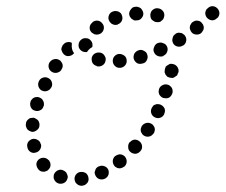

<svg xmlns="http://www.w3.org/2000/svg" viewBox="-20 -583 732 623"><path d="M256 17Q260 14 263 11Q266 7 267 3Q268 -1 267 -6Q266 -15 259 -21Q251 -26 242 -25H241Q232 -24 226 -16Q221 -9 222 0Q223 5 225 9Q227 12 231 15Q234 18 239 19Q243 20 247 20L248 19Q252 19 256 17ZM187 11Q195 7 198 -1Q200 -6 200 -10Q199 -15 197 -19Q196 -23 192 -26Q189 -29 185 -30L184 -31Q175 -34 167 -30Q159 -26 155 -17Q154 -13 154 -8Q154 -4 156 0Q158 4 161 7Q164 10 169 12Q178 15 187 11ZM327 -8Q330 -11 332 -16Q333 -20 333 -24Q333 -29 331 -33Q327 -41 318 -44Q309 -47 301 -43H300Q296 -41 293 -38Q290 -35 289 -30Q287 -26 287 -22Q288 -17 290 -13Q294 -5 302 -2Q311 1 320 -3Q324 -5 327 -8ZM128 -27Q124 -25 119 -26Q115 -26 111 -28Q107 -30 104 -34Q98 -42 98 -51Q99 -60 106 -66Q114 -72 123 -71Q132 -70 138 -63H139Q141 -59 143 -55Q144 -51 144 -46Q143 -44 143 -41Q142 -39 140 -36Q140 -35 139 -34Q138 -33 137 -33Q137 -32 136 -31Q132 -28 128 -27ZM391 -57Q392 -66 386 -74Q384 -77 380 -79Q376 -82 371 -82Q367 -83 363 -81Q358 -80 355 -77H354Q347 -71 346 -62Q345 -53 351 -45Q353 -42 357 -40Q361 -37 366 -37Q370 -36 374 -38Q379 -39 382 -42H383Q390 -48 391 -57ZM441 -109Q440 -118 433 -124Q426 -130 417 -130Q408 -129 402 -122H401Q395 -115 396 -105Q396 -96 403 -90Q410 -84 420 -84Q429 -85 435 -92Q442 -99 441 -109ZM79 -90Q87 -85 96 -88Q105 -90 110 -98Q115 -106 113 -115L112 -116Q110 -125 102 -129Q94 -134 85 -132Q81 -131 77 -128Q74 -126 71 -122Q69 -118 68 -113Q68 -109 69 -105V-104Q71 -95 79 -90ZM482 -159Q483 -163 482 -167Q481 -172 478 -175Q476 -179 472 -181Q464 -186 455 -184Q446 -182 441 -175L440 -174Q438 -170 437 -166Q436 -161 437 -157Q438 -153 441 -149Q443 -145 447 -143Q455 -138 464 -140Q473 -142 478 -150H479Q481 -154 482 -159ZM65 -171Q66 -167 69 -163Q72 -160 76 -158Q80 -156 84 -155Q93 -155 100 -161Q108 -167 108 -176V-177Q109 -181 107 -185Q106 -190 103 -193Q100 -196 96 -198Q92 -201 88 -201Q84 -201 79 -200Q75 -199 72 -196Q68 -193 66 -189Q64 -185 64 -180Q63 -175 65 -171ZM514 -231Q510 -239 502 -243Q498 -245 493 -245Q489 -246 485 -244Q481 -243 477 -240Q474 -236 472 -232Q468 -223 471 -215Q474 -206 483 -202Q491 -198 500 -201Q509 -204 513 -213V-214Q517 -222 514 -231ZM78 -243Q78 -239 80 -235Q82 -231 85 -228Q89 -225 93 -224Q102 -221 110 -225Q119 -229 121 -238L122 -239Q124 -248 120 -256Q116 -264 107 -267Q103 -269 98 -268Q94 -268 90 -266Q86 -264 83 -260Q80 -257 79 -253V-252Q77 -248 78 -243ZM540 -289Q540 -293 538 -297Q536 -301 532 -304Q529 -307 525 -308Q516 -311 508 -307Q499 -303 496 -294V-293Q493 -285 497 -276Q502 -268 510 -265Q515 -264 519 -264Q524 -264 528 -266Q532 -268 535 -272Q537 -275 539 -279V-280Q541 -284 540 -289ZM105 -302Q108 -293 116 -289Q125 -285 133 -288Q142 -291 146 -299L147 -300Q151 -308 148 -317Q145 -326 136 -330Q128 -334 119 -331Q110 -328 106 -319Q102 -310 105 -302ZM556 -365Q551 -373 542 -375Q538 -376 533 -376Q529 -375 525 -372Q521 -370 518 -367Q516 -363 515 -359V-358Q514 -353 514 -349Q515 -345 517 -341Q520 -337 523 -334Q527 -332 531 -331Q536 -330 540 -330Q545 -331 548 -334Q552 -336 555 -339Q557 -343 558 -347L559 -348Q561 -357 556 -365ZM141 -381Q136 -373 138 -364Q140 -355 148 -350Q156 -345 165 -347Q174 -349 179 -356V-357Q182 -361 183 -365Q184 -369 183 -374Q182 -378 179 -382Q177 -386 173 -388Q165 -393 156 -391Q147 -389 142 -382ZM386 -371Q392 -378 391 -387Q391 -396 384 -402Q376 -408 367 -408H366Q357 -407 351 -400Q345 -393 346 -383Q347 -374 354 -368Q361 -362 370 -363H371Q380 -364 386 -371ZM311 -370Q320 -375 322 -384Q325 -393 320 -401Q316 -409 307 -412H306Q297 -414 289 -410Q281 -406 278 -397Q276 -388 280 -379Q285 -371 294 -369V-368Q303 -366 311 -370ZM456 -387Q461 -396 458 -405Q456 -414 447 -418Q439 -423 430 -420Q421 -417 416 -409Q412 -401 414 -392Q417 -383 425 -378Q433 -374 442 -377H443Q452 -379 456 -387ZM522 -414Q526 -423 522 -432Q520 -436 517 -439Q513 -442 509 -443Q505 -445 501 -445Q496 -445 492 -443H491Q483 -439 480 -430Q476 -421 480 -413Q484 -404 493 -401Q501 -398 510 -401V-402Q519 -406 522 -414ZM213 -444Q206 -448 198 -446Q191 -445 186 -439L185 -438Q182 -435 181 -431Q179 -427 179 -422Q180 -418 182 -414Q184 -410 187 -407Q194 -400 203 -401Q213 -402 219 -409Q220 -409 220 -410Q220 -410 220 -411Q216 -416 214 -423Q212 -431 213 -440V-441Q213 -442 213 -444ZM240 -422Q234 -429 235 -438V-439Q236 -448 243 -454Q250 -460 259 -459Q269 -459 275 -451Q281 -444 280 -435V-434Q280 -433 280 -432Q279 -431 279 -430Q279 -430 279 -430Q270 -425 265 -418Q263 -416 262 -414Q260 -414 259 -414Q257 -414 256 -414Q246 -415 240 -422ZM573 -435H574Q582 -440 584 -449Q586 -458 581 -466Q579 -470 575 -472Q572 -475 568 -476Q563 -477 559 -477Q554 -476 550 -474V-473Q546 -471 543 -467Q541 -464 540 -459Q539 -455 539 -451Q540 -446 542 -442Q547 -434 556 -432Q565 -430 573 -435ZM298 -471Q303 -472 308 -475L309 -476Q316 -482 317 -491Q318 -500 312 -507Q306 -515 297 -516Q288 -517 280 -511V-510Q272 -504 271 -495Q270 -486 276 -479Q277 -478 277 -478Q277 -478 278 -477Q282 -475 286 -472Q292 -470 298 -471ZM638 -483Q641 -486 641 -491Q642 -495 640 -500Q639 -504 636 -507Q631 -515 621 -516Q612 -517 605 -511H604Q601 -508 599 -504Q596 -500 596 -496Q595 -491 597 -487Q598 -483 601 -479Q606 -472 616 -471Q625 -470 632 -475L633 -476Q636 -479 638 -483ZM334 -535Q330 -526 333 -518Q335 -513 338 -510Q340 -507 344 -505Q348 -503 353 -502Q357 -502 362 -503V-504Q371 -507 375 -515Q379 -523 376 -532Q375 -536 372 -540Q369 -543 365 -545Q361 -547 357 -547Q352 -548 348 -546H347Q338 -543 334 -535ZM480 -554Q471 -549 469 -541Q467 -536 468 -532Q468 -527 470 -523Q472 -519 475 -517Q479 -514 483 -512H484Q488 -511 493 -511Q497 -511 501 -513Q505 -516 508 -519Q511 -522 512 -527Q515 -535 511 -544Q506 -552 498 -555H497Q488 -558 480 -554ZM405 -553Q399 -546 399 -537Q400 -532 402 -528Q404 -525 407 -522Q411 -519 415 -517Q419 -516 424 -517H425Q434 -517 440 -525Q446 -532 445 -541Q444 -546 442 -549Q440 -553 437 -556Q433 -559 429 -560Q425 -562 420 -561Q410 -561 405 -553ZM692 -541Q691 -551 684 -557Q678 -563 668 -563Q659 -562 653 -555H652Q646 -548 646 -539Q647 -529 654 -523Q661 -517 670 -517Q679 -518 685 -525H686Q692 -532 692 -541Z"/></svg>

Font: FRB American Cursive Dotted Extrabold
Style: Bold Italic
Weight: 800
Italic angle: -25°
Version: Version 2.0;Modular Font Editor K font №1